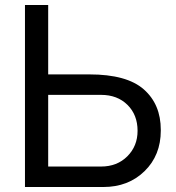

<svg xmlns="http://www.w3.org/2000/svg" viewBox="-20 -749 704 769"><path d="M624 -226Q624 -127 559 -63.5Q494 0 394 0H80V-729H173V-451H338Q488 -451 556 -391Q624 -331 624 -229ZM173 -82H385Q449 -82 490 -123Q531 -164 531 -225Q531 -289 490.5 -329Q450 -369 385 -369H173Z"/></svg>

Font: ColatingCofangSans
Style: Regular
Weight: 400
Foundry: GNU
Version: Version 412.227;June 27, 2022;FontCreator 11.0.0.2412 32-bit